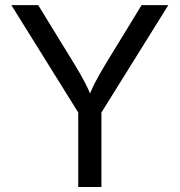

<svg xmlns="http://www.w3.org/2000/svg" viewBox="-20 -748 719 768"><path d="M293 0V-297.9L25.4 -727.5H132.8L276.9 -492.7Q301.3 -453.1 320.1 -417.2Q338.9 -381.3 358.9 -326.7H321.8Q341.8 -382.3 360.8 -418.7Q379.9 -455.1 402.8 -492.7L546.4 -727.5H653.3L385.7 -297.9V0Z"/></svg>

Font: Adwaita Sans
Style: Regular
Weight: 400
Designer: Rasmus Andersson
Foundry: rsms
Version: Version 4.001;git-9221beed3